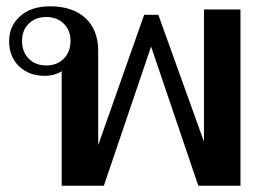

<svg xmlns="http://www.w3.org/2000/svg" viewBox="-20 -590 850 610"><path d="M744 -560V0H610L460 -442L310 0H176V-364Q168 -358 153.5 -353.5Q139 -349 123 -349Q72 -349 40.5 -379.5Q9 -410 9 -459Q9 -508 44.5 -539Q80 -570 138 -570Q211 -570 251.5 -532.5Q292 -495 292 -428V-129L438 -543H483L628 -140V-560ZM204 -460Q204 -494 182.5 -515Q161 -536 127 -536Q93 -536 71.5 -515Q50 -494 50 -460Q50 -425 71.5 -403.5Q93 -382 127 -382Q161 -382 182.5 -403.5Q204 -425 204 -460Z"/></svg>

Font: Fahkwang Medium
Style: Regular
Weight: 500
Version: Version 1.000; ttfautohint (v1.6)